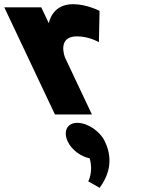

<svg xmlns="http://www.w3.org/2000/svg" viewBox="-203 -548 721 919"><path d="M60 0H237L109.4 -270C103.2 -283 73.2 -374 165.2 -374C224.2 -374 270.4 -346 270.4 -346L273.5 -496C273.5 -496 212.4 -528 146.4 -528C45.4 -528 31.5 -439 31.5 -439H29.5L-5.5 -513H-182.5ZM166.9 40C118.9 40 97.8 80 121.5 130C140.4 170 184 201 226.3 210C245 275 219.3 320 219.3 320L273.9 351C312.3 299 343.4 223 299.5 130C275.8 80 216.9 40 166.9 40Z"/></svg>

Font: Hussar
Style: BdOpOblFive
Weight: 700
Foundry: Cannot Into Space Fonts
Version: Version 2.00